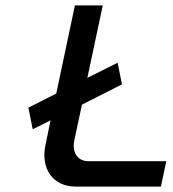

<svg xmlns="http://www.w3.org/2000/svg" viewBox="-20 -690 640 710"><path d="M85 -292 101 -212 167 -245 148 -153C130 -67 175 0 260 0H575L595 -94H306C267 -94 245 -127 255 -172L283 -303L431 -378L415 -458L303 -402L360 -670H257L188 -344Z"/></svg>

Font: LT Wave Mono Medium
Style: Italic
Weight: 500
Designer: Daniel Lyons
Version: Version 2.5 (Glyphs App)